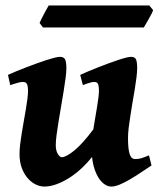

<svg xmlns="http://www.w3.org/2000/svg" viewBox="-20 -666 590 706"><path d="M537.1 -57.6Q517.6 -44.4 496.8 -30.8Q476.1 -17.1 456.5 -5.6Q437 5.9 419.7 12.9Q402.3 20 389.6 20Q378.4 20 366.9 13.2Q355.5 6.3 345.7 -7.3Q335.9 -21 328.6 -41.5Q321.3 -62 318.4 -88.9Q299.8 -65.4 278.1 -45.4Q256.3 -25.4 233.2 -11Q210 3.4 187 11.7Q164.1 20 143.1 20Q127.9 20 111.8 12.5Q95.7 4.9 82.3 -10.3Q68.8 -25.4 60.3 -47.9Q51.8 -70.3 51.8 -100.1Q51.8 -114.7 54 -134.3Q56.2 -153.8 59.8 -175.5Q63.5 -197.3 67.4 -220Q71.3 -242.7 75 -263.7Q78.6 -284.7 80.8 -302.5Q83 -320.3 83 -332Q83 -343.3 81.5 -349.9Q80.1 -356.4 77.4 -359.6Q74.7 -362.8 71 -363.8Q67.4 -364.7 63 -364.7Q58.6 -364.7 51 -363Q43.5 -361.3 36.1 -358.9Q27.3 -356.4 17.6 -353L9.3 -390.6Q22.9 -397 40.8 -404.3Q58.6 -411.6 77.6 -418.9Q96.7 -426.3 115.7 -433.1Q134.8 -439.9 151.4 -445.3Q168 -450.7 180.9 -453.9Q193.8 -457 200.2 -457Q214.4 -457 219.2 -447.8Q224.1 -438.5 224.1 -416Q224.1 -401.9 221.2 -379.2Q218.3 -356.4 213.9 -329.8Q209.5 -303.2 204.6 -274.4Q199.7 -245.6 195.3 -219Q190.9 -192.4 188 -169.7Q185.1 -147 185.1 -132.8Q185.1 -111.8 192.6 -99.9Q200.2 -87.9 207 -87.9Q222.7 -87.9 252.7 -112.1Q282.7 -136.2 323.2 -190.4Q326.2 -210 329.8 -230.5Q333.5 -251 336.4 -269.8Q339.4 -288.6 341.6 -304.7Q343.8 -320.8 343.8 -332Q343.8 -343.3 342.5 -349.9Q341.3 -356.4 338.9 -359.6Q336.4 -362.8 333.3 -363.8Q330.1 -364.7 325.7 -364.7Q321.3 -364.7 314.5 -363Q307.6 -361.3 300.8 -358.9Q293 -356.4 284.7 -353L274.9 -390.6Q288.6 -397 305.9 -404.3Q323.2 -411.6 342 -418.9Q360.8 -426.3 379.4 -433.1Q397.9 -439.9 414.1 -445.3Q430.2 -450.7 442.9 -453.9Q455.6 -457 461.9 -457Q475.6 -457 480 -447.8Q484.4 -438.5 484.4 -416Q484.4 -401.9 481.9 -381.6Q479.5 -361.3 475.6 -337.9L467.3 -289.6Q463.4 -264.6 459.5 -240.7Q455.6 -216.8 453.1 -195.6Q450.7 -174.3 450.7 -158.2Q450.7 -136.2 452.4 -121.3Q454.1 -106.4 457.5 -97.4Q460.9 -88.4 465.8 -84.7Q470.7 -81.1 476.6 -81.1Q489.3 -81.1 499.8 -84.2Q510.3 -87.4 527.8 -94.7ZM543 -628.9Q541.5 -623.5 536.9 -614.5Q532.2 -605.5 526.6 -595.7Q521 -585.9 516.1 -577.4Q511.2 -568.8 508.8 -564.9H138.2L125.5 -581.5Q127.4 -586.4 131.8 -595.2Q136.2 -604 141.4 -613.8Q146.5 -623.5 151.4 -632.3Q156.2 -641.1 159.2 -646H528.8Z"/></svg>

Font: Gentium Book Basic
Style: Bold Italic
Weight: 700
Italic angle: -8°
Designer: J. Victor Gaultney and Annie Olsen
Foundry: SIL International
Version: Version 1.102; 2013; Maintenance release